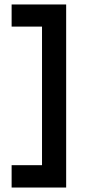

<svg xmlns="http://www.w3.org/2000/svg" viewBox="-20 -743 385 859"><path d="M32 96H276V-723H32V-624H168V-4H32Z"/></svg>

Font: MV Cash SemiBold
Style: Regular
Weight: 600
Designer: Rodrigo Fuenzalida
Foundry: fragTYPE
Version: Version 1.100;Glyphs 3.1.2 (3151)